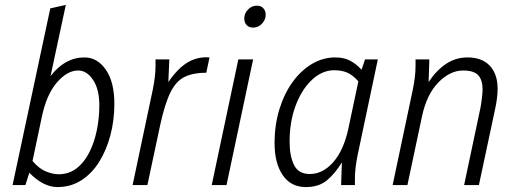

<svg xmlns="http://www.w3.org/2000/svg" viewBox="-20 -751 2100 779"><path d="M31 0 184 -717 247 -731 185 -442Q243 -518 323 -518Q375 -518 409.5 -468Q444 -418 444 -330Q444 -263 428 -202.5Q412 -142 382.5 -94.5Q353 -47 310 -19.5Q267 8 213 8Q156 8 99 -50L83 0ZM112 -98Q138 -67 166 -55.5Q194 -44 218 -44Q259 -44 290 -67.5Q321 -91 341.5 -131Q362 -171 372.5 -221Q383 -271 383 -324Q383 -389 357.5 -427Q332 -465 297 -465Q253 -465 211 -416.5Q169 -368 150 -278Z M518 0 600 -388Q605 -413 608 -436.5Q611 -460 611 -485V-510H667L663 -418Q702 -475 742.5 -498.5Q783 -522 830 -518L817 -456Q765 -456 730 -439.5Q695 -423 672 -377Q649 -331 630 -244L578 0Z M971 -676Q971 -696 986 -712Q1001 -728 1022 -728Q1039 -728 1048.5 -717.5Q1058 -707 1058 -691Q1058 -671 1043 -655Q1028 -639 1007 -639Q990 -639 980.5 -649.5Q971 -660 971 -676ZM839 0 947 -510H1007L899 0Z M1094 -170Q1094 -244 1113.5 -307.5Q1133 -371 1167 -418Q1201 -465 1245.5 -491.5Q1290 -518 1341 -518Q1376 -518 1401 -504.5Q1426 -491 1447 -468L1461 -510H1513L1431 -122Q1426 -97 1423 -73.5Q1420 -50 1420 -25V0H1364L1367 -92Q1339 -46 1306 -19Q1273 8 1221 8Q1160 8 1127 -40.5Q1094 -89 1094 -170ZM1155 -176Q1155 -118 1173 -81.5Q1191 -45 1237 -45Q1290 -45 1332.5 -93.5Q1375 -142 1394 -232L1434 -421Q1412 -446 1389.5 -456Q1367 -466 1336 -466Q1287 -466 1245.5 -427Q1204 -388 1179.5 -322.5Q1155 -257 1155 -176Z M1573 0 1655 -388Q1660 -413 1663 -436.5Q1666 -460 1666 -485V-510H1722L1719 -418Q1749 -464 1788.5 -491Q1828 -518 1877 -518Q1936 -518 1967.5 -484Q1999 -450 1999 -391Q1999 -371 1996 -349.5Q1993 -328 1990 -314L1923 0H1863L1929 -312Q1932 -326 1935 -351Q1938 -376 1938 -388Q1938 -426 1920.5 -445.5Q1903 -465 1859 -465Q1806 -465 1758.5 -416.5Q1711 -368 1692 -278L1633 0Z"/></svg>

Font: Radio Canada Condensed Light
Style: Italic
Weight: 300
Width: 3
Italic angle: -12°
Designer: Charles Daoud, Etienne Aubert Bonn, Alexandre Saumier Demers, Jacques Le Bailly
Foundry: Radio-Canada
Version: Version 2.104; ttfautohint (v1.8.4.7-5d5b);gftools[0.9.28.de